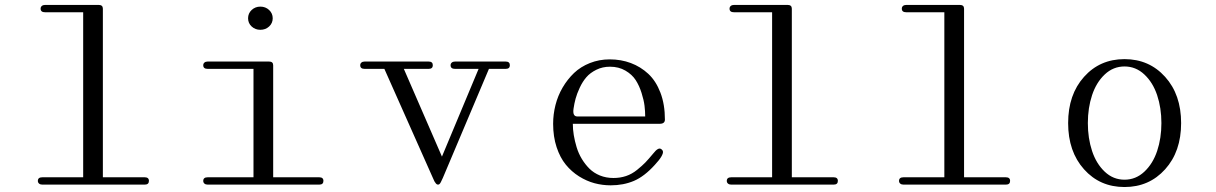

<svg xmlns="http://www.w3.org/2000/svg" viewBox="-20 -750 4938 780"><path d="M380.9 -730Q397.9 -730 397.9 -714.8V-29.8H567.9Q585 -29.8 585 -15.1Q585 0 567.9 0H151.9Q143.6 0 138.7 -4.2Q133.8 -8.3 133.8 -15.1Q133.8 -29.8 151.9 -29.8H317.9V-700.2H163.1Q145 -700.2 145 -714.8Q145 -721.7 149.9 -725.8Q154.8 -730 163.1 -730Z M805.7 -15.1Q805.7 -29.8 823.7 -29.8H1009.8V-470.2H823.7Q805.7 -470.2 805.7 -484.9Q805.7 -491.7 810.5 -495.8Q815.4 -500 823.7 -500H1072.8Q1089.8 -500 1089.8 -484.9V-29.8H1276.9Q1293.9 -29.8 1293.9 -15.1Q1293.9 0 1276.9 0H823.7Q815.4 0 810.5 -4.2Q805.7 -8.3 805.7 -15.1ZM1037.6 -723.1Q1058.6 -723.1 1073.2 -709.5Q1087.9 -695.8 1087.9 -675.8Q1087.9 -655.8 1073.2 -642.3Q1058.6 -628.9 1037.6 -628.9Q1017.1 -628.9 1002.4 -642.3Q987.8 -655.8 987.8 -675.8Q987.8 -695.8 1002.4 -709.5Q1017.1 -723.1 1037.6 -723.1Z M1461.4 -470.2Q1443.4 -470.2 1443.4 -484.9Q1443.4 -491.7 1448.2 -495.8Q1453.1 -500 1461.4 -500H1721.2Q1738.3 -500 1738.3 -484.9Q1738.3 -470.2 1721.2 -470.2H1620.6L1775.4 -113.8L1924.3 -470.2H1828.6Q1810.5 -470.2 1810.5 -484.9Q1810.5 -491.7 1815.4 -495.8Q1820.3 -500 1828.6 -500H2034.2Q2051.3 -500 2051.3 -484.9Q2051.3 -470.2 2034.2 -470.2H1966.3L1779.3 -27.8Q1769.5 -4.9 1765.1 -2Q1762.2 0 1759.3 0Q1754.9 0 1751.2 -4.2Q1747.6 -8.3 1744.9 -13.2Q1742.2 -18.1 1738.3 -27.8L1541.5 -470.2Z M2472.2 -26.9Q2499.5 -26.9 2523.4 -34.9Q2547.4 -43 2568.4 -60.1Q2589.4 -77.1 2602.1 -90.3Q2614.7 -103.5 2634.3 -127Q2653.8 -151.9 2665 -145Q2672.4 -140.6 2673.3 -133.8Q2674.3 -127 2666.5 -113.5Q2658.7 -100.1 2640.1 -80.1Q2597.7 -33.2 2555.2 -15.1Q2512.7 2.9 2460.9 2.9Q2427.7 2.9 2395.5 -5.6Q2363.3 -14.2 2332.5 -33.4Q2301.8 -52.7 2278.6 -81.1Q2255.4 -109.4 2241.2 -152.1Q2227.1 -194.8 2227.1 -247.1Q2227.1 -285.6 2236.6 -323.2Q2246.1 -360.8 2265.6 -394.3Q2285.2 -427.7 2312 -453.4Q2338.9 -479 2376.5 -493.9Q2414.1 -508.8 2457 -508.8Q2502.9 -508.8 2542.7 -493.9Q2582.5 -479 2613.8 -450Q2645 -420.9 2663.1 -373.3Q2681.2 -325.7 2681.2 -264.2Q2681.2 -247.1 2660.2 -247.1H2307.1Q2307.1 -224.6 2311 -200.9Q2314.9 -177.2 2322.5 -152.1Q2330.1 -127 2343.5 -104.7Q2356.9 -82.5 2374.5 -64.9Q2392.1 -47.4 2417.2 -37.1Q2442.4 -26.9 2472.2 -26.9ZM2310.1 -309.1Q2305.2 -276.9 2325.2 -276.9H2601.1Q2601.1 -297.9 2598.4 -320.3Q2595.7 -342.8 2586.4 -372.3Q2577.1 -401.9 2562.5 -424.6Q2547.9 -447.3 2520.8 -463.1Q2493.7 -479 2458 -479Q2427.7 -479 2402.6 -466.6Q2377.4 -454.1 2362.1 -436.3Q2346.7 -418.5 2335.2 -393.8Q2323.7 -369.1 2318.4 -349.4Q2313 -329.6 2310.1 -309.1Z M3179.7 -730Q3196.8 -730 3196.8 -714.8V-29.8H3366.7Q3383.8 -29.8 3383.8 -15.1Q3383.8 0 3366.7 0H2950.7Q2942.4 0 2937.5 -4.2Q2932.6 -8.3 2932.6 -15.1Q2932.6 -29.8 2950.7 -29.8H3116.7V-700.2H2961.9Q2943.8 -700.2 2943.8 -714.8Q2943.8 -721.7 2948.7 -725.8Q2953.6 -730 2961.9 -730Z M3879.4 -730Q3896.5 -730 3896.5 -714.8V-29.8H4066.4Q4083.5 -29.8 4083.5 -15.1Q4083.5 0 4066.4 0H3650.4Q3642.1 0 3637.2 -4.2Q3632.3 -8.3 3632.3 -15.1Q3632.3 -29.8 3650.4 -29.8H3816.4V-700.2H3661.6Q3643.6 -700.2 3643.6 -714.8Q3643.6 -721.7 3648.4 -725.8Q3653.3 -730 3661.6 -730Z M4713.4 -62.3Q4648.4 9.8 4548.3 9.8Q4448.2 9.8 4383.8 -62.3Q4319.3 -134.3 4319.3 -250Q4319.3 -365.7 4383.8 -437.7Q4448.2 -509.8 4548.3 -509.8Q4648.4 -509.8 4713.4 -437.7Q4778.3 -365.7 4778.3 -250Q4778.3 -134.3 4713.4 -62.3ZM4416.5 -363.3Q4399.4 -311.5 4399.4 -250Q4399.4 -188.5 4416.5 -136.7Q4433.6 -85 4468 -52.5Q4502.4 -20 4548.3 -20Q4594.2 -20 4628.9 -52.5Q4663.6 -85 4680.9 -136.7Q4698.2 -188.5 4698.2 -250Q4698.2 -311.5 4680.9 -363.3Q4663.6 -415 4628.9 -447.5Q4594.2 -480 4548.3 -480Q4502.4 -480 4468 -447.5Q4433.6 -415 4416.5 -363.3Z"/></svg>

Font: Director Light
Style: Regular
Weight: 100
Designer: Ange Degheest & May Jolivet & Justine Herbel
Foundry: Velvetyne Type Foundry
Version: Version 1.000;FEAKit 1.0